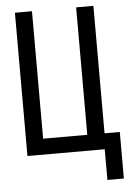

<svg xmlns="http://www.w3.org/2000/svg" viewBox="-58 -757 647 953"><g transform="rotate(-5 265.0 -280.5)"><path d="M53 0H438V153H520V-79H444V-714H358V-79H138V-714H53Z"/></g></svg>

Font: Noto Sans Mono Condensed
Style: Regular
Weight: 400
Width: 3
Designer: Monotype Design Team
Foundry: Monotype Imaging Inc.
Version: Version 2.014